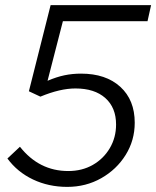

<svg xmlns="http://www.w3.org/2000/svg" viewBox="-20 -720 611 751"><path d="M243 11Q170 11 109 -18Q48 -47 9 -100L58 -146Q133 -51 247 -51Q301 -51 343 -75Q385 -99 409.5 -140.5Q434 -182 434 -233Q434 -299 392 -336.5Q350 -374 275 -374Q215 -374 138 -342L93 -363L178 -700H571L557 -637H226L166 -404Q201 -419 232 -425.5Q263 -432 297 -432Q394 -432 450.5 -380.5Q507 -329 507 -240Q507 -171 471.5 -114Q436 -57 376 -23Q316 11 243 11Z"/></svg>

Font: Red Hat Display
Style: Italic
Weight: 400
Italic angle: -12°
Designer: Pentagram, MCKL
Foundry: Pentagram, MCKL
Version: Version 1.023; ttfautohint (v1.8.3)